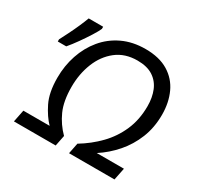

<svg xmlns="http://www.w3.org/2000/svg" viewBox="-155 -904 1111 1083"><g transform="rotate(30 400.5 -362.5)"><path d="M48 -514V-528Q61 -553 77.5 -586Q94 -619 109 -653Q124 -687 134 -714H228V-700Q220 -681 198.5 -647Q177 -613 151.5 -577Q126 -541 103 -514ZM59 0 75 -79H246Q209 -117 178.5 -178.5Q148 -240 148 -336Q148 -414 171.5 -484Q195 -554 240 -608.5Q285 -663 350.5 -694Q416 -725 499 -725Q589 -725 648 -689Q707 -653 735.5 -590.5Q764 -528 764 -450Q764 -366 736 -296.5Q708 -227 660.5 -172.5Q613 -118 553 -79H730L714 0H418L432 -70Q500 -111 553.5 -166Q607 -221 638 -292Q669 -363 669 -451Q669 -507 651 -551Q633 -595 594 -620.5Q555 -646 492 -646Q411 -646 355.5 -602.5Q300 -559 271.5 -487.5Q243 -416 243 -332Q243 -239 270.5 -178Q298 -117 345 -70L331 0Z"/></g></svg>

Font: Manna Sans
Style: Italic
Weight: 400
Italic angle: -12°
Designer: Monotype Design Team
Foundry: Monotype Imaging Inc.
Version: Version 2.001.1; ttfautohint (v1.8.2)